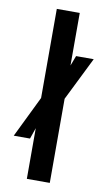

<svg xmlns="http://www.w3.org/2000/svg" viewBox="-90 -845 500 890"><g transform="rotate(10 160.0 -400.0)"><path d="M103 0V-238.5L85 -186.5H8.5L103 -380.5V-800H211V-552.5L229 -600H312L211 -396V0Z"/></g></svg>

Font: Big Shoulders Stencil Display
Style: Bold
Weight: 700
Designer: Patric King
Foundry: XO Type Co
Version: Version 1.000